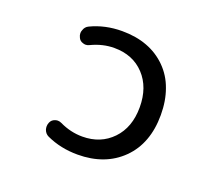

<svg xmlns="http://www.w3.org/2000/svg" viewBox="-124 -939 1249 1102"><g transform="rotate(20 500.0 -388.0)"><path d="M446.3 -10.7Q342.8 -10.7 255.9 -50.8Q235.4 -60.5 227.5 -83Q224.6 -92.8 224.6 -102.5Q224.6 -114.3 229.5 -126Q237.3 -145.5 257.8 -152.3Q266.6 -155.3 274.4 -155.3Q286.1 -155.3 297.9 -149.4Q365.2 -117.2 436.5 -117.2Q547.9 -117.2 618.7 -190.9Q689.5 -264.6 689.5 -387.7Q689.5 -509.8 620.1 -584Q550.8 -658.2 436.5 -658.2Q366.2 -658.2 296.9 -625Q286.1 -619.1 274.4 -619.1Q266.6 -619.1 257.8 -622.1Q237.3 -627.9 229.5 -647.5Q223.6 -659.2 223.6 -671.9Q223.6 -681.6 227.5 -690.4Q234.4 -712.9 254.9 -722.7Q341.8 -764.6 446.3 -764.6Q531.2 -764.6 598.6 -739.3Q667 -713.9 717.8 -663.1Q768.6 -612.3 793 -543Q818.4 -473.6 818.4 -387.2Q818.4 -300.8 793 -232.4Q767.6 -163.1 716.3 -112.3Q665 -61.5 597.2 -36.1Q529.3 -10.7 446.3 -10.7Z"/></g></svg>

Font: Rounded-X Mgen+ 2m medium
Style: Regular
Weight: 500
Designer: [Source Han Sans]
Ryoko NISHIZUKA  (kana & ideographs); Paul D. Hunt (Latin, Greek & Cyrillic); Wenlong ZHANG  (bopomofo
Version: Version 1.059.20150602